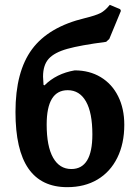

<svg xmlns="http://www.w3.org/2000/svg" viewBox="-20 -762 562 794"><path d="M494 -246Q494 -168 465 -109.5Q436 -51 383 -19.5Q330 12 258 12Q151 12 97.5 -65Q44 -142 44 -299Q44 -466 112.5 -558.5Q181 -651 331 -687Q376 -698 395.5 -708Q415 -718 434 -742L477 -724L480 -717L432 -601L419 -589Q312 -575 258.5 -560Q205 -545 181.5 -519Q158 -493 158 -445Q158 -435 160 -411L164 -409Q213 -458 289 -471Q350 -471 396.5 -443Q443 -415 468.5 -364Q494 -313 494 -246ZM362 -206Q362 -296 335.5 -342.5Q309 -389 260 -389Q173 -389 173 -247Q173 -157 199.5 -110Q226 -63 275 -63Q362 -63 362 -206Z"/></svg>

Font: Alegreya
Style: Bold
Weight: 700
Designer: Juan Pablo del Peral
Foundry: Huerta Tipografica
Version: Version 2.008; ttfautohint (v1.8)